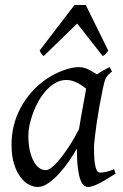

<svg xmlns="http://www.w3.org/2000/svg" viewBox="-20 -724 490 764"><path d="M294.4 -210.4Q297.9 -232.4 302 -256.1Q306.2 -279.8 310.3 -301.8Q314.5 -323.7 317.6 -342Q320.8 -360.4 322.8 -371.1Q315.4 -377 306.6 -383.1Q297.9 -389.2 287.8 -394.3Q277.8 -399.4 266.8 -402.6Q255.9 -405.8 244.1 -405.8Q221.7 -405.8 201.9 -394.8Q182.1 -383.8 165.3 -365.7Q148.4 -347.7 135 -324.5Q121.6 -301.3 112.3 -276.6Q103 -252 97.9 -228Q92.8 -204.1 92.8 -185.1Q92.8 -153.3 98.1 -127.9Q103.5 -102.5 112.8 -84.5Q122.1 -66.4 134.8 -56.6Q147.5 -46.9 162.1 -46.9Q173.8 -46.9 190.7 -61.8Q207.5 -76.7 225.8 -100.3Q244.1 -124 262.2 -153.1Q280.3 -182.1 294.4 -210.4ZM439.9 -33.2Q397.5 -5.4 371.3 7.3Q345.2 20 331.1 20Q322.3 20 314.2 13.9Q306.2 7.8 299.8 -9Q293.5 -25.9 289.8 -55.7Q286.1 -85.4 286.1 -132.8Q273.4 -110.4 255.1 -83.7Q236.8 -57.1 215.8 -33.9Q194.8 -10.7 172.6 4.6Q150.4 20 129.9 20Q113.8 20 95.5 10.7Q77.1 1.5 61.8 -18.8Q46.4 -39.1 36.1 -71Q25.9 -103 25.9 -148.9Q25.9 -187.5 34.9 -224.4Q43.9 -261.2 62 -294.9Q80.1 -328.6 106.2 -358.2Q132.3 -387.7 167 -411.1Q180.2 -419.9 196 -428.2Q211.9 -436.5 228.8 -442.9Q245.6 -449.2 262.2 -453.1Q278.8 -457 293.9 -457Q304.2 -457 314 -454.3Q323.7 -451.7 332.8 -447.3Q341.8 -442.9 350.1 -437.7Q358.4 -432.6 365.7 -427.7Q377 -436 389.6 -443.1Q402.3 -450.2 416 -457L425.8 -439.9Q417.5 -433.1 412.1 -427.7Q406.7 -422.4 402.6 -415.3Q398.4 -408.2 395.5 -397.9Q392.6 -387.7 389.2 -371.1Q381.8 -335.9 375.2 -299.1Q368.7 -262.2 364 -229.5Q359.4 -196.8 356.7 -171.9Q354 -147 354 -136.2Q354 -108.4 355.7 -89.4Q357.4 -70.3 360.4 -58.8Q363.3 -47.4 367.7 -42.2Q372.1 -37.1 377.9 -37.1Q387.7 -37.1 401.1 -39.8Q414.6 -42.5 434.1 -50.8ZM410.6 -522.9Q403.8 -513.2 400.1 -508.8Q396.5 -504.4 388.7 -501L287.1 -630.4L153.8 -501Q149.4 -503.9 146 -508.5Q142.6 -513.2 137.7 -522.9L276.4 -704.1H321.3Z"/></svg>

Font: Gentium Plus Viet
Style: Italic
Weight: 400
Italic angle: -8°
Designer: J. Victor Gaultney, Annie Olsen, Iska Routamaa, Becca Hirsbrunner
Foundry: SIL International
Version: Version 5.000